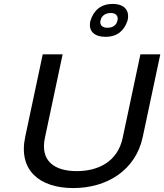

<svg xmlns="http://www.w3.org/2000/svg" viewBox="-20 -946 834 975"><path d="M197 -670 108 -251C72 -81 181 9 352 9C523 9 669 -81 705 -251L794 -670H693L603 -246C578 -127 481 -77 370 -77C258 -77 183 -127 208 -246L298 -670ZM439 -840C427 -787 460 -759 516 -759C577 -759 611 -792 627 -840L628 -843C639 -891 614 -926 552 -926C491 -926 456 -892 440 -843ZM490 -841 491 -843C495 -865 515 -880 542 -880C569 -880 581 -865 577 -843L576 -841C572 -819 553 -805 526 -805C499 -805 486 -819 490 -841Z"/></svg>

Font: LT Wave
Style: Italic
Weight: 400
Designer: Daniel Lyons
Version: Version 2.5 (Glyphs App)